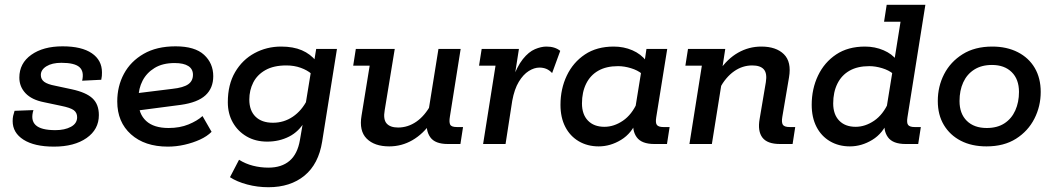

<svg xmlns="http://www.w3.org/2000/svg" viewBox="-20 -603 4413 804"><path d="M206 11Q124 11 78.5 -18Q33 -47 33 -96Q33 -108 35 -117.5Q37 -127 41 -139L120 -142Q107 -100 129.5 -79Q152 -58 212 -58Q251 -58 277 -72Q303 -86 303 -112Q303 -131 289 -141.5Q275 -152 235 -160L164 -175Q113 -185 87 -212.5Q61 -240 61 -278Q61 -338 111 -373.5Q161 -409 242 -409Q322 -409 364.5 -380Q407 -351 407 -300Q407 -292 406.5 -285Q406 -278 404 -269L324 -265Q333 -304 312.5 -322Q292 -340 237 -340Q198 -340 174.5 -325.5Q151 -311 151 -289Q151 -271 165 -260.5Q179 -250 211 -244L281 -229Q341 -216 367.5 -191Q394 -166 394 -121Q394 -61 342.5 -25Q291 11 206 11Z M683 11Q586 11 528.5 -40.5Q471 -92 471 -178Q471 -242 499 -294Q527 -346 581.5 -377.5Q636 -409 715 -409Q796 -409 834.5 -373.5Q873 -338 873 -284Q873 -234 840.5 -204Q808 -174 738 -164L524 -136V-209L702 -231Q748 -236 768 -250Q788 -264 788 -290Q788 -314 768.5 -326.5Q749 -339 711 -339Q661 -339 627.5 -318.5Q594 -298 577 -265Q560 -232 560 -193V-178Q560 -126 592 -96.5Q624 -67 686 -67Q733 -67 769.5 -82Q806 -97 828 -117L866 -51Q847 -32 817.5 -18.5Q788 -5 753 3Q718 11 683 11Z M1104 181Q1058 181 1015 169.5Q972 158 943 139L981 66Q1008 83 1039.5 91Q1071 99 1104 99Q1159 99 1192.5 70.5Q1226 42 1236 -17L1251 -104L1257 -96Q1232 -52 1190.5 -31Q1149 -10 1099 -10Q1050 -10 1013 -31.5Q976 -53 955 -90Q934 -127 934 -175Q934 -249 964.5 -301Q995 -353 1046 -380.5Q1097 -408 1157 -408Q1208 -408 1244 -392.5Q1280 -377 1304 -347L1294 -337L1304 -398H1391L1329 -10Q1314 84 1255 132.5Q1196 181 1104 181ZM1123 -89Q1169 -89 1206.5 -114.5Q1244 -140 1267 -186L1257 -150L1284 -315V-294Q1267 -309 1239.5 -319Q1212 -329 1179 -329Q1126 -329 1091.5 -309.5Q1057 -290 1040.5 -257.5Q1024 -225 1024 -186Q1024 -140 1050 -114.5Q1076 -89 1123 -89Z M1610 10Q1548 10 1515.5 -22.5Q1483 -55 1494 -119L1528 -328H1459L1470 -398H1633L1591 -142Q1584 -103 1599 -86Q1614 -69 1647 -69Q1688 -69 1723.5 -93.5Q1759 -118 1785 -166L1773 -130L1816 -398H1909L1864 -115Q1860 -92 1865 -81.5Q1870 -71 1893 -71H1919L1908 0H1855Q1802 0 1782 -28Q1762 -56 1768 -100L1770 -116L1786 -91Q1752 -42 1707 -16Q1662 10 1610 10Z M2003 0 2055 -328H1986L1997 -398H2153L2131 -257L2124 -266Q2145 -325 2169.5 -355.5Q2194 -386 2220 -397Q2246 -408 2268 -408Q2304 -408 2326 -390L2292 -297Q2281 -309 2268 -314.5Q2255 -320 2239 -320Q2217 -320 2194 -305.5Q2171 -291 2152.5 -260.5Q2134 -230 2125 -181L2097 0Z M2487 10Q2440 10 2403.5 -11.5Q2367 -33 2347 -72Q2327 -111 2327 -164Q2327 -231 2353.5 -286.5Q2380 -342 2429.5 -375Q2479 -408 2550 -408Q2592 -408 2628 -392.5Q2664 -377 2687 -347L2678 -337L2687 -398H2774L2728 -112Q2724 -88 2731 -79.5Q2738 -71 2758 -71H2784L2773 0H2720Q2667 0 2646.5 -28Q2626 -56 2633 -100L2636 -121L2647 -99Q2626 -45 2581 -17.5Q2536 10 2487 10ZM2511 -72Q2551 -72 2588.5 -97.5Q2626 -123 2649 -175L2639 -142L2667 -315L2668 -294Q2650 -309 2622 -317.5Q2594 -326 2568 -326Q2519 -326 2485.5 -307Q2452 -288 2434.5 -252.5Q2417 -217 2417 -170Q2417 -124 2442 -98Q2467 -72 2511 -72Z M2867 0 2919 -328H2850L2861 -398H3017L2999 -281L2992 -307Q3026 -357 3071 -382.5Q3116 -408 3168 -408Q3230 -408 3262.5 -376Q3295 -344 3284 -279L3256 -114Q3252 -91 3258 -81Q3264 -71 3287 -71H3310L3299 0H3246Q3193 0 3172.5 -27Q3152 -54 3161 -105L3187 -259Q3193 -296 3178.5 -312.5Q3164 -329 3130 -329Q3089 -329 3054 -304.5Q3019 -280 2993 -232L3007 -288L2961 0Z M3539 10Q3492 10 3455.5 -11.5Q3419 -33 3399 -72Q3379 -111 3379 -164Q3379 -231 3405.5 -286.5Q3432 -342 3481.5 -375Q3531 -408 3602 -408Q3644 -408 3680 -392.5Q3716 -377 3735 -351L3723 -337L3751 -512H3682L3693 -583H3855L3780 -112Q3776 -88 3783 -79.5Q3790 -71 3810 -71H3836L3825 0H3772Q3719 0 3698.5 -28Q3678 -56 3685 -100L3688 -121L3699 -99Q3678 -45 3633 -17.5Q3588 10 3539 10ZM3563 -72Q3603 -72 3640.5 -97.5Q3678 -123 3701 -175L3691 -142L3719 -315L3720 -294Q3702 -309 3674 -317.5Q3646 -326 3620 -326Q3571 -326 3537.5 -307Q3504 -288 3486.5 -252.5Q3469 -217 3469 -170Q3469 -124 3494 -98Q3519 -72 3563 -72Z M4111 10Q4049 10 4003.5 -13.5Q3958 -37 3932.5 -79.5Q3907 -122 3907 -180Q3907 -241 3933.5 -292.5Q3960 -344 4011 -376Q4062 -408 4135 -408Q4196 -408 4242 -384.5Q4288 -361 4313 -318.5Q4338 -276 4338 -218Q4338 -158 4311.5 -106Q4285 -54 4234.5 -22Q4184 10 4111 10ZM4112 -67Q4156 -67 4186 -86.5Q4216 -106 4231.5 -140.5Q4247 -175 4247 -218Q4247 -271 4216.5 -301Q4186 -331 4134 -331Q4090 -331 4059.5 -311.5Q4029 -292 4013.5 -258Q3998 -224 3998 -180Q3998 -127 4028.5 -97Q4059 -67 4112 -67Z"/></svg>

Font: Rokkitt Medium
Style: Italic
Weight: 500
Italic angle: -9°
Designer: Vernon Adams
Foundry: Vernon Adams
Version: Version 3.103